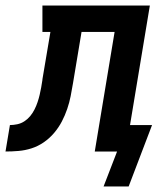

<svg xmlns="http://www.w3.org/2000/svg" viewBox="-76 -550 596 697"><path d="M391 127H300L349 0H268L340 -434H220L189 -248Q185 -224 180.5 -201Q176 -178 168 -154.5Q160 -131 148.5 -109Q137 -87 120.5 -67.5Q104 -48 83 -33.5Q62 -19 38.5 -11.5Q15 -4 -9 -2Q-33 0 -56 0L-40 -96Q-27 -96 -13 -99Q1 -102 13 -110Q25 -118 34 -129Q43 -140 49.5 -153Q56 -166 60.5 -179.5Q65 -193 68 -206Q71 -219 73.5 -232.5Q76 -246 78 -260V-261Q78 -261 78 -261Q78 -261 78 -262L107 -434H78V-530H468L396 -96H476Z"/></svg>

Font: Iosevka Slab
Style: Bold Italic
Weight: 700
Italic angle: -9°
Monospace: yes
Designer: Belleve Invis
Foundry: Belleve Invis
Version: Version 11.1.0; ttfautohint (v1.8.3)